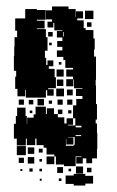

<svg xmlns="http://www.w3.org/2000/svg" viewBox="-20 -557 363 594"><path d="M280 -146H281V-96H280V-67H265V-52H247V-67H236V-51H216V-71H232V-73H214V-43H178V-48H153V-73H148V-79H124V-100H115V-108H93V-128H89V-108H63V-128H60V-107H32V-128H23V-174H29V-198H33V-224H59V-198H63V-174H64V-193H84V-203H90V-227H122V-204H125V-222H147V-204H159V-194H179V-175H186V-191H206V-171H190V-169H213V-191H206V-231H216V-251H235V-260H215V-282H235V-284H209V-311H207V-290H185V-312H206V-320H185V-342H206V-347H182V-371H176V-381H156V-401H173V-412H157V-430H173V-441H156V-461H173V-463H148V-486H145V-472H127V-490H141V-497H122V-525H141V-537H192V-529H214V-504H215V-522H237V-500H219V-494H239V-470H245V-464H269V-438H273V-404H271V-382H277V-310H276V-292H277V-235H280V-187H276V-175H280ZM27 -320H30V-338H23V-384H24V-413H25V-442H33V-462H27V-500H58V-529H94V-526H121V-496H94V-493H118V-469H94V-467H122V-442H127V-400H119V-378H123V-356H127V-370H145V-352H131V-344H149V-318H153V-284H129V-281H146V-261H126V-278H122V-255H60V-279H58V-259H34V-282H27ZM243 -524H269V-498H243ZM263 -488V-474H249V-488ZM129 -458H143V-444H129ZM176 -444H178V-458H176ZM140 -425V-417H132V-425ZM162 -357V-365H170V-357ZM177 -320H155V-342H177ZM176 -311V-291H156V-311ZM178 -259H154V-283H178ZM187 -280H205V-262H187ZM116 -251V-231H96V-251ZM54 -249V-233H38V-249ZM174 -249V-233H158V-249ZM188 -249H204V-233H188ZM69 -248H83V-234H69ZM141 -246V-236H131V-246ZM159 -218H173V-204H159ZM201 -216V-206H191V-216ZM80 -215V-207H72V-215ZM214 -163H232V-168H214ZM231 -136V-139H214V-136ZM211 -109V-133H190V-132H207V-110H185V-127H184V-106H208V-109ZM60 -77H32V-105H60ZM86 -81H66V-101H86ZM112 -85H100V-97H112ZM148 -49H124V-73H148ZM86 -51H66V-71H86ZM54 -53H38V-69H54ZM110 -57H102V-65H110ZM215 -20V-42H237V-20ZM175 -22H157V-40H175ZM249 -24V-38H263V-24ZM81 -26H71V-36H81ZM110 -27H102V-35H110ZM192 -27V-35H200V-27ZM49 -28H43V-34H49ZM208 -19H244V-13H268V11H244V17H208V12H183V-14H208ZM170 3H162V-5H170ZM109 2H103V-4H109Z"/></svg>

Font: Rubik-Storm
Style: Regular
Weight: 400
Designer: NaN (generative design), Hubert & Fischer (Rubik source font outlines)
Foundry: NaN, Hubert & Fischer
Version: Version 1.000